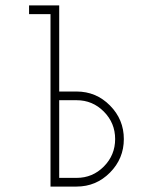

<svg xmlns="http://www.w3.org/2000/svg" viewBox="-20 -687 562 707"><path d="M262 0H166V-635H87V-667H198V-350H262Q334 -350 385 -298.5Q436 -247 436 -175Q436 -103 385 -51.5Q334 0 262 0ZM262 -32Q321 -32 362.5 -74Q404 -116 404 -175Q404 -234 362.5 -276Q321 -318 262 -318H198V-32Z"/></svg>

Font: Zector
Style: Regular
Weight: 400
Designer: GGBot
Version: 0.72